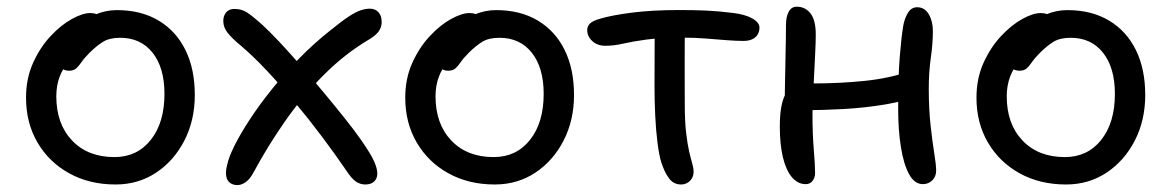

<svg xmlns="http://www.w3.org/2000/svg" viewBox="-20 -528 3428 562"><path d="M318.2 12Q241.8 12 182.6 -20.7Q123.4 -53.4 89.8 -110.8Q56.2 -168.2 56.2 -242Q56.2 -298.2 76.7 -343.7Q97.2 -389.2 127.9 -422.1Q158.6 -455 190.3 -472.4Q222 -489.8 244.2 -489.8Q254.6 -489.8 262.5 -486.9Q270.4 -484 275 -477.7Q279.6 -471.4 279.6 -460.4Q279.6 -439.6 271.4 -423.8Q263.2 -408 237 -394.4Q205.2 -374.8 184.9 -352.4Q164.6 -330 154.7 -303.7Q144.8 -277.4 144.8 -246.2Q144.8 -165.2 191 -116.7Q237.2 -68.2 314.8 -68.2Q381.4 -68.2 421.4 -118.6Q461.4 -169 461.4 -253.2Q461.4 -329.6 426.8 -373.5Q392.2 -417.4 331.8 -417.4Q300.4 -417.4 281.2 -405.4Q262 -393.4 242 -373.4Q226.4 -357.8 218.5 -346.1Q210.6 -334.4 203 -327.7Q195.4 -321 181.8 -321Q167.6 -321 159.3 -329.7Q151 -338.4 151 -359.4Q151 -381.6 165.4 -406.1Q179.8 -430.6 204.2 -451.5Q228.6 -472.4 259 -485.4Q289.4 -498.4 322.2 -498.4Q393 -498.4 444.1 -467.9Q495.2 -437.4 522.7 -381.8Q550.2 -326.2 550.2 -250Q550.2 -175.8 519.6 -116.4Q489 -57 436.8 -22.5Q384.6 12 318.2 12Z M674.6 13.8Q663 13.8 654.1 7.8Q645.2 1.8 642.4 -11.2Q639.6 -24.2 644.8 -45Q649.2 -67.2 666.5 -101.9Q683.8 -136.6 711.4 -178.7Q739 -220.8 775.5 -266.4Q812 -312 855.6 -356.8Q899.2 -401.6 948.6 -440.4Q981 -466.8 1001.8 -480.3Q1022.6 -493.8 1036.8 -498.2Q1051 -502.6 1062.6 -502.6Q1077.8 -502.6 1087.5 -492.6Q1097.2 -482.6 1097.2 -463.8Q1097.2 -448.8 1089 -436.9Q1080.8 -425 1062.4 -413.8Q989.8 -371 927.2 -308.2Q864.6 -245.4 813.4 -171.7Q762.2 -98 721.6 -22.4Q711.2 -3.2 698.9 5.3Q686.6 13.8 674.6 13.8ZM1049.2 12Q1034 12 1021.1 3Q1008.2 -6 991.2 -32.4Q959.8 -78.2 921.4 -129.4Q883 -180.6 841.6 -230.1Q800.2 -279.6 760 -322.3Q719.8 -365 684.6 -394.6Q660.4 -414.6 647 -431Q633.6 -447.4 633.6 -466.6Q633.6 -476.2 637.3 -484.4Q641 -492.6 648.2 -497.2Q655.4 -501.8 667 -501.8Q687 -501.8 702.8 -491.7Q718.6 -481.6 748.4 -454.8Q768.6 -436.4 798.1 -405Q827.6 -373.6 861.3 -335Q895 -296.4 928.2 -256.5Q961.4 -216.6 989.9 -180.8Q1018.4 -145 1036.6 -118.8Q1066 -76.6 1075.2 -55.5Q1084.4 -34.4 1084.4 -20.4Q1084.4 -5.2 1075.1 3.4Q1065.8 12 1049.2 12Z M1428.2 12Q1351.8 12 1292.6 -20.7Q1233.4 -53.4 1199.8 -110.8Q1166.2 -168.2 1166.2 -242Q1166.2 -298.2 1186.7 -343.7Q1207.2 -389.2 1237.9 -422.1Q1268.6 -455 1300.3 -472.4Q1332 -489.8 1354.2 -489.8Q1364.6 -489.8 1372.5 -486.9Q1380.4 -484 1385 -477.7Q1389.6 -471.4 1389.6 -460.4Q1389.6 -439.6 1381.4 -423.8Q1373.2 -408 1347 -394.4Q1315.2 -374.8 1294.9 -352.4Q1274.6 -330 1264.7 -303.7Q1254.8 -277.4 1254.8 -246.2Q1254.8 -165.2 1301 -116.7Q1347.2 -68.2 1424.8 -68.2Q1491.4 -68.2 1531.4 -118.6Q1571.4 -169 1571.4 -253.2Q1571.4 -329.6 1536.8 -373.5Q1502.2 -417.4 1441.8 -417.4Q1410.4 -417.4 1391.2 -405.4Q1372 -393.4 1352 -373.4Q1336.4 -357.8 1328.5 -346.1Q1320.6 -334.4 1313 -327.7Q1305.4 -321 1291.8 -321Q1277.6 -321 1269.3 -329.7Q1261 -338.4 1261 -359.4Q1261 -381.6 1275.4 -406.1Q1289.8 -430.6 1314.2 -451.5Q1338.6 -472.4 1369 -485.4Q1399.4 -498.4 1432.2 -498.4Q1503 -498.4 1554.1 -467.9Q1605.2 -437.4 1632.7 -381.8Q1660.2 -326.2 1660.2 -250Q1660.2 -175.8 1629.6 -116.4Q1599 -57 1546.8 -22.5Q1494.6 12 1428.2 12Z M1752 -394Q1728.6 -394 1713.7 -407.8Q1698.8 -421.6 1698.8 -439.8Q1698.8 -451.4 1707.1 -459.3Q1715.4 -467.2 1736.4 -473.2Q1770.6 -483.4 1829.4 -491Q1888.2 -498.6 1969 -498.6Q2010.8 -498.6 2046.4 -497.1Q2082 -495.6 2126.2 -490Q2161.2 -485.8 2182.1 -474Q2203 -462.2 2203 -447Q2203 -436.4 2198.1 -427.6Q2193.2 -418.8 2182.7 -413.5Q2172.2 -408.2 2156 -408.2Q2135.2 -408.2 2106.7 -410.4Q2078.2 -412.6 2046.1 -415.2Q2014 -417.8 1981 -417.8Q1913 -417.8 1871.5 -412.1Q1830 -406.4 1803.5 -400.2Q1777 -394 1752 -394ZM1973.4 12Q1951.6 12 1938.3 -5.9Q1925 -23.8 1915.8 -52.4Q1909.2 -73.2 1904.6 -109.5Q1900 -145.8 1897.9 -189.2Q1895.8 -232.6 1895.8 -273.6Q1895.8 -329.4 1896.1 -371.7Q1896.4 -414 1896.4 -442L1985.2 -447.8Q1984.4 -431 1984.3 -405.3Q1984.2 -379.6 1984.1 -348.5Q1984 -317.4 1984.2 -284.7Q1984.4 -252 1984.4 -222Q1984.4 -172.2 1988.4 -138.8Q1992.4 -105.4 1997.3 -84.2Q2002.2 -63 2006.2 -49.6Q2010.2 -36.2 2010.2 -25.4Q2010.2 -13.8 2004.9 -5.4Q1999.6 3 1991.4 7.5Q1983.2 12 1973.4 12Z M2338.6 11Q2314.6 11 2297.4 -10Q2280.2 -31 2271.4 -68.5Q2262.6 -106 2262.6 -157Q2262.6 -192 2267.1 -215.9Q2271.6 -239.8 2280.3 -254.2Q2289 -268.6 2301.2 -275.4Q2310.6 -281.2 2326.1 -282.5Q2341.6 -283.8 2363.6 -283.8Q2436.6 -283.8 2510.4 -291.2Q2584.2 -298.6 2648.2 -321.2L2680.2 -252.2Q2631.8 -232.4 2572.1 -222.4Q2512.4 -212.4 2449.8 -208.9Q2387.2 -205.4 2329.2 -205.4L2276.6 -214.4Q2277.4 -253.6 2278 -296.3Q2278.6 -339 2279.6 -379.8Q2280.6 -420.6 2280.6 -454.6Q2280.6 -478.4 2288.5 -493.4Q2296.4 -508.4 2312 -508.4Q2337 -508.4 2352.4 -488.7Q2367.8 -469 2367.8 -427.4Q2367.8 -405 2366.2 -374Q2364.6 -343 2363 -309Q2361.4 -275 2359.8 -244.5Q2358.2 -214 2358.2 -193.6Q2358.2 -136 2362 -90.6Q2365.8 -45.2 2365.8 -21.8Q2365.8 -8 2358.4 1.5Q2351 11 2338.6 11ZM2681.2 11Q2656.8 11 2640.9 -18.2Q2625 -47.4 2617 -97.5Q2609 -147.6 2609 -208.6Q2609 -304.6 2613.6 -361.2Q2618.2 -417.8 2623.6 -451Q2627.2 -473.2 2637.3 -490Q2647.4 -506.8 2664.6 -506.8Q2686.6 -506.8 2698.6 -486.3Q2710.6 -465.8 2710.6 -437.2Q2710.6 -401.2 2704.6 -359.1Q2698.6 -317 2698.6 -268Q2698.6 -208.4 2704 -159.9Q2709.4 -111.4 2714.8 -78.2Q2720.2 -45 2720.2 -28.6Q2720.2 -11.2 2708.9 -0.1Q2697.6 11 2681.2 11Z M3100.2 12Q3023.8 12 2964.6 -20.7Q2905.4 -53.4 2871.8 -110.8Q2838.2 -168.2 2838.2 -242Q2838.2 -298.2 2858.7 -343.7Q2879.2 -389.2 2909.9 -422.1Q2940.6 -455 2972.3 -472.4Q3004 -489.8 3026.2 -489.8Q3036.6 -489.8 3044.5 -486.9Q3052.4 -484 3057 -477.7Q3061.6 -471.4 3061.6 -460.4Q3061.6 -439.6 3053.4 -423.8Q3045.2 -408 3019 -394.4Q2987.2 -374.8 2966.9 -352.4Q2946.6 -330 2936.7 -303.7Q2926.8 -277.4 2926.8 -246.2Q2926.8 -165.2 2973 -116.7Q3019.2 -68.2 3096.8 -68.2Q3163.4 -68.2 3203.4 -118.6Q3243.4 -169 3243.4 -253.2Q3243.4 -329.6 3208.8 -373.5Q3174.2 -417.4 3113.8 -417.4Q3082.4 -417.4 3063.2 -405.4Q3044 -393.4 3024 -373.4Q3008.4 -357.8 3000.5 -346.1Q2992.6 -334.4 2985 -327.7Q2977.4 -321 2963.8 -321Q2949.6 -321 2941.3 -329.7Q2933 -338.4 2933 -359.4Q2933 -381.6 2947.4 -406.1Q2961.8 -430.6 2986.2 -451.5Q3010.6 -472.4 3041 -485.4Q3071.4 -498.4 3104.2 -498.4Q3175 -498.4 3226.1 -467.9Q3277.2 -437.4 3304.7 -381.8Q3332.2 -326.2 3332.2 -250Q3332.2 -175.8 3301.6 -116.4Q3271 -57 3218.8 -22.5Q3166.6 12 3100.2 12Z"/></svg>

Font: Shantell Sans Light
Style: Regular
Weight: 300
Designer: Stephen Nixon, Anya Danilova, Shantell Martin
Foundry: Arrow Type
Version: Version 1.011;[c5ecc13dd]